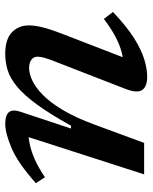

<svg xmlns="http://www.w3.org/2000/svg" viewBox="51 -595 554 696"><g transform="rotate(90 328.0 -247.0)"><path d="M385.5 -45.5 446 -227.5 435.5 -227Q393 -150.5 358.5 -103.5Q324 -56.5 294 -31.8Q264 -7 235.2 2Q206.5 11 175 11Q122 11 97 -13.2Q72 -37.5 72 -75Q72 -94.5 78.5 -122.2Q85 -150 104 -199L201.5 -451.5L221 -417Q196 -418 168.5 -410.8Q141 -403.5 111.2 -387.5Q81.5 -371.5 48.5 -346.5L23.5 -379.5Q75.5 -429 118 -455.8Q160.5 -482.5 195.2 -493Q230 -503.5 258 -503.5Q295 -503.5 306.8 -484.5Q318.5 -465.5 301.5 -423L201.5 -165.5Q193.5 -145 189.5 -130.8Q185.5 -116.5 185.5 -106.5Q185.5 -91.5 196.8 -83.5Q208 -75.5 227 -75.5Q246.5 -75.5 271.2 -86.8Q296 -98 323.5 -124.8Q351 -151.5 378.8 -197.8Q406.5 -244 432 -313.5L498 -492.5H612L465.5 -37.5L442.5 -73.5Q467.5 -71.5 495.8 -76.5Q524 -81.5 555.8 -95.2Q587.5 -109 622.5 -133L644 -100Q570.5 -34.5 516.5 -11.8Q462.5 11 429 11Q397.5 11 386.5 -2.5Q375.5 -16 385.5 -45.5Z"/></g></svg>

Font: Newsreader 9pt Medium
Style: Italic
Weight: 500
Italic angle: -17°
Designer: Hugues Gentile
Foundry: Production Type
Version: Version 1.003